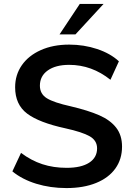

<svg xmlns="http://www.w3.org/2000/svg" viewBox="-20 -948 684 977"><path d="M43 -76 87 -170Q139 -131 195.5 -112.5Q252 -94 319 -94Q393 -94 433.5 -120Q474 -146 474 -193Q474 -233 436.5 -254.5Q399 -276 313 -295Q179 -324 118 -370Q57 -416 57 -504Q57 -567 91 -616Q125 -665 187.5 -693Q250 -721 332 -721Q407 -721 474.5 -698.5Q542 -676 585 -636L542 -542Q447 -618 332 -618Q263 -618 223 -589.5Q183 -561 183 -512Q183 -470 218.5 -448Q254 -426 340 -407Q429 -386 485 -361.5Q541 -337 571 -298.5Q601 -260 601 -202Q601 -138 567 -90.5Q533 -43 469 -17Q405 9 318 9Q236 9 164.5 -13Q93 -35 43 -76ZM283 -773 386 -928H507L364 -773Z"/></svg>

Font: Muli
Style: Bold
Weight: 700
Designer: Vernon Adams
Foundry: Vernon Adams
Version: Version 2.001